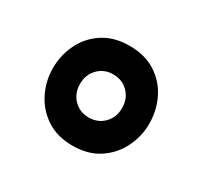

<svg xmlns="http://www.w3.org/2000/svg" viewBox="-78 -820 528 502"><g transform="rotate(30 186.5 -569.5)"><path d="M186 -419Q140 -419 107.5 -440.5Q75 -462 58 -496.5Q41 -531 41 -569Q41 -609 58 -643.5Q75 -678 107.5 -699Q140 -720 186 -720Q233 -720 265.5 -699Q298 -678 315 -643.5Q332 -609 332 -569Q332 -531 315 -496.5Q298 -462 265.5 -440.5Q233 -419 186 -419ZM186 -504Q214 -504 232 -522.5Q250 -541 250 -569Q250 -597 232 -615.5Q214 -634 186 -634Q159 -634 141 -615.5Q123 -597 123 -569Q123 -541 141 -522.5Q159 -504 186 -504Z"/></g></svg>

Font: Inclusive Sans
Style: Bold
Weight: 700
Designer: Olivia King
Foundry: Olivia King
Version: Version 2.004